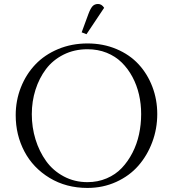

<svg xmlns="http://www.w3.org/2000/svg" viewBox="-20 -927 857 955"><path d="M58.1 -354Q58.1 -427.2 84 -492.7Q109.9 -558.1 156 -606.4Q202.1 -654.8 269.3 -682.9Q336.4 -710.9 415 -710.9Q493.2 -710.9 559.1 -683.1Q625 -655.3 669.2 -607.4Q713.4 -559.6 737.8 -495.6Q762.2 -431.6 762.2 -359.9Q762.2 -286.6 737.3 -220Q712.4 -153.3 668.2 -102.8Q624 -52.2 558.1 -22.2Q492.2 7.8 415 7.8Q309.1 7.8 226.8 -42Q144.5 -91.8 101.3 -173.8Q58.1 -255.9 58.1 -354ZM138.2 -358.9Q138.2 -293.5 156.7 -233.4Q175.3 -173.3 209.5 -125.7Q243.7 -78.1 297.1 -49.6Q350.6 -21 415 -21Q466.3 -21 510.5 -39.8Q554.7 -58.6 585.7 -91.3Q616.7 -124 638.9 -167.2Q661.1 -210.4 671.6 -259.3Q682.1 -308.1 682.1 -359.9Q682.1 -409.7 671.4 -456.5Q660.6 -503.4 638.7 -544.4Q616.7 -585.4 585.4 -616.2Q554.2 -647 510.5 -664.6Q466.8 -682.1 415 -682.1Q349.6 -682.1 296.1 -655.3Q242.7 -628.4 208.7 -583.3Q174.8 -538.1 156.5 -480.5Q138.2 -422.9 138.2 -358.9ZM386.2 -766.1 419.9 -857.9Q430.2 -885.3 440.4 -896.2Q450.7 -907.2 467.8 -907.2Q485.8 -907.2 498 -888.2L410.2 -756.8Z"/></svg>

Font: Dihjauti S
Style: Regular
Weight: 400
Designer: T. Christopher White
Version: Version 3.0.0